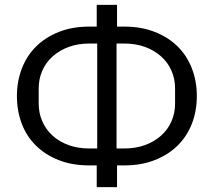

<svg xmlns="http://www.w3.org/2000/svg" viewBox="-20 -745 884 794"><path d="M380 -61H349Q278 -61 222.5 -83Q167 -105 128.5 -143Q90 -181 70 -233.5Q50 -286 50 -348Q50 -409 70.5 -462Q91 -515 129.5 -553Q168 -591 223.5 -613Q279 -635 350 -635H380V-725H464V-635H494Q564 -635 620 -613Q676 -591 714.5 -553Q753 -515 773.5 -462Q794 -409 794 -348Q794 -286 773.5 -233.5Q753 -181 714.5 -143Q676 -105 620 -83Q564 -61 494 -61H464V29H380ZM382 -131V-565H350Q303 -565 264.5 -551Q226 -537 198 -512Q170 -487 155 -453Q140 -419 140 -379V-317Q140 -277 155 -243Q170 -209 197.5 -184Q225 -159 263.5 -145Q302 -131 349 -131ZM494 -131Q541 -131 579.5 -145Q618 -159 646 -184Q674 -209 689 -243Q704 -277 704 -317V-379Q704 -419 689 -453Q674 -487 646 -512Q618 -537 579.5 -551Q541 -565 494 -565H462V-131Z"/></svg>

Font: IBM Plex Sans
Style: Regular
Weight: 400
Designer: Mike Abbink, Paul van der Laan, Pieter van Rosmalen
Foundry: Bold Monday
Version: Version 3.005